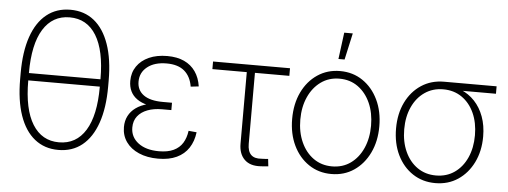

<svg xmlns="http://www.w3.org/2000/svg" viewBox="-50 -875 2692 1018"><g transform="rotate(5 1296.5 -366.0)"><path d="M287.6 9.3Q213.9 9.3 161.4 -32.7Q108.9 -74.7 81.3 -154.5Q53.7 -234.4 53.7 -348.1V-379.4Q53.7 -493.7 81.3 -573.2Q108.9 -652.8 161.4 -694.8Q213.9 -736.8 287.6 -736.8Q361.8 -736.8 414.1 -694.8Q466.3 -652.8 494.1 -573.2Q522 -493.7 522 -379.4V-348.1Q522 -234.4 494.1 -154.5Q466.3 -74.7 414.1 -32.7Q361.8 9.3 287.6 9.3ZM287.6 -31.2Q379.4 -31.2 428.7 -111.1Q478 -190.9 478 -342.8V-384.8Q478 -536.6 428.7 -616.5Q379.4 -696.3 287.6 -696.3Q196.3 -696.3 146.7 -616.5Q97.2 -536.6 97.2 -384.8V-342.8Q97.2 -190.9 146.7 -111.1Q196.3 -31.2 287.6 -31.2ZM81.5 -344.2V-383.3H494.6V-344.2Z M818.8 9.3Q760.3 9.3 716.3 -9.8Q672.4 -28.8 648.2 -63Q624 -97.2 624 -142.1Q624 -175.3 637.5 -201.4Q650.9 -227.5 676.3 -245.8Q701.7 -264.2 738.8 -273.7Q775.9 -283.2 822.8 -283.2H866.7V-253.4H816.9Q773.4 -253.4 740 -240.7Q706.5 -228 687.5 -203.6Q668.5 -179.2 668.5 -143.6Q668.5 -92.8 709.5 -61.5Q750.5 -30.3 819.8 -30.3Q866.7 -30.3 897.7 -44.9Q928.7 -59.6 945.6 -86.9Q962.4 -114.3 967.3 -151.9L1010.3 -147.9Q1004.4 -99.6 981.2 -64.2Q958 -28.8 917.5 -9.8Q877 9.3 818.8 9.3ZM822.8 -260.3Q775.9 -260.3 740.7 -268.8Q705.6 -277.3 682.4 -293.7Q659.2 -310.1 647.7 -334Q636.2 -357.9 636.2 -388.7Q636.2 -433.1 659.2 -466.6Q682.1 -500 723.6 -518.6Q765.1 -537.1 820.8 -537.1Q873 -537.1 910.6 -519.8Q948.2 -502.4 970.9 -469.7Q993.7 -437 1000.5 -391.1L958 -386.2Q949.2 -439.9 915.3 -468.8Q881.3 -497.6 820.8 -497.6Q756.3 -497.6 718.3 -467.5Q680.2 -437.5 680.2 -388.7Q680.2 -343.3 715.1 -317.9Q750 -292.5 818.4 -292.5H866.7V-260.3Z M1365.2 2Q1308.6 5.9 1278.1 -23.9Q1247.6 -53.7 1247.6 -108.4V-488.8H1064.5V-529.3H1474.1V-488.8H1291V-111.3Q1291 -71.3 1309.6 -53Q1328.1 -34.7 1365.7 -38.1Q1374 -38.1 1383.1 -38.8Q1392.1 -39.6 1400.4 -40L1404.8 -1Q1395.5 0 1385.5 0.7Q1375.5 1.5 1365.2 2Z M1740.7 10.3Q1672.9 10.3 1620.4 -25.1Q1567.9 -60.5 1538.3 -122.3Q1508.8 -184.1 1508.8 -263.2Q1508.8 -343.3 1538.3 -405Q1567.9 -466.8 1620.4 -502.2Q1672.9 -537.6 1740.7 -537.6Q1808.6 -537.6 1860.8 -502.2Q1913.1 -466.8 1942.9 -405Q1972.7 -343.3 1972.7 -263.2Q1972.7 -184.1 1942.9 -122.3Q1913.1 -60.5 1861.1 -25.1Q1809.1 10.3 1740.7 10.3ZM1740.7 -30.3Q1797.4 -30.3 1839.6 -60.5Q1881.8 -90.8 1905.3 -143.6Q1928.7 -196.3 1928.7 -263.2Q1928.7 -330.6 1905.3 -383.3Q1881.8 -436 1839.6 -466.6Q1797.4 -497.1 1740.7 -497.1Q1684.6 -497.1 1642.1 -466.6Q1599.6 -436 1575.9 -383.3Q1552.2 -330.6 1552.2 -263.2Q1552.2 -196.3 1575.9 -143.6Q1599.6 -90.8 1642.1 -60.5Q1684.6 -30.3 1740.7 -30.3ZM1725.6 -600.6 1744.1 -742.2H1789.6L1758.3 -600.6Z M2293.9 10.3Q2226.1 10.3 2173.6 -24.4Q2121.1 -59.1 2091.6 -120.1Q2062 -181.2 2062 -260.3Q2062 -339.4 2091.6 -399.9Q2121.1 -460.4 2173.6 -494.9Q2226.1 -529.3 2293.9 -529.3H2573.7V-489.7H2361.3L2293.9 -488.8Q2237.8 -488.8 2195.3 -459.5Q2152.8 -430.2 2129.2 -378.7Q2105.5 -327.1 2105.5 -260.3Q2105.5 -193.4 2129.2 -141.4Q2152.8 -89.4 2195.3 -59.8Q2237.8 -30.3 2293.9 -30.3Q2350.6 -30.3 2392.8 -59.8Q2435.1 -89.4 2458.5 -141.4Q2481.9 -193.4 2481.9 -260.3Q2481.9 -327.1 2458.5 -378.7Q2435.1 -430.2 2392.8 -459.5Q2350.6 -488.8 2293.9 -488.8V-512.2Q2344.2 -512.2 2386.5 -494.6Q2428.7 -477.1 2460 -443.8Q2491.2 -410.6 2508.5 -363.5Q2525.9 -316.4 2525.9 -257.3Q2525.9 -180.2 2496.1 -119.6Q2466.3 -59.1 2414.3 -24.4Q2362.3 10.3 2293.9 10.3Z"/></g></svg>

Font: Inter 24pt ExtraLight
Style: Regular
Weight: 250
Designer: Rasmus Andersson
Foundry: rsms
Version: Version 4.001;git-66647c0bb